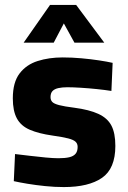

<svg xmlns="http://www.w3.org/2000/svg" viewBox="-20 -747 518 779"><path d="M239 12Q202 12 163 8Q124 4 91 -1.5Q58 -7 36 -12L41 -122Q67 -119 100 -115Q133 -111 165 -108Q197 -105 217 -105Q244 -105 261 -109Q278 -113 286.5 -123Q295 -133 295 -151Q295 -164 286.5 -172Q278 -180 256.5 -185.5Q235 -191 193 -197Q137 -205 101 -220.5Q65 -236 48.5 -266.5Q32 -297 32 -348Q32 -413 59.5 -449Q87 -485 133 -499.5Q179 -514 234 -514Q272 -514 310.5 -510.5Q349 -507 382 -502Q415 -497 437 -492L432 -378Q407 -382 373.5 -385.5Q340 -389 307.5 -391Q275 -393 253 -393Q232 -393 216.5 -389.5Q201 -386 193 -377.5Q185 -369 185 -353Q185 -341 192 -333.5Q199 -326 220 -320.5Q241 -315 281 -310Q342 -302 379 -285Q416 -268 432 -237.5Q448 -207 448 -155Q448 -63 394 -25.5Q340 12 239 12ZM76 -574 183 -727H289L403 -574H282L239 -652L198 -574Z"/></svg>

Font: Cairo ExtraBold
Style: Regular
Weight: 800
Designer: Mohamed Gaber, Accademia di Belle Arti di Urbino
Foundry: Kief Type Foundry, Accademia di Belle Arti di Urbino
Version: Version 3.117